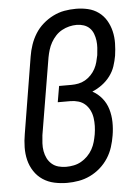

<svg xmlns="http://www.w3.org/2000/svg" viewBox="-53 -785 607 835"><g transform="rotate(-5 250.0 -367.5)"><path d="M207 8Q178 8 150.5 2Q123 -4 100.5 -19Q78 -34 63 -57Q48 -80 41.5 -106.5Q35 -133 35.5 -162Q36 -191 41 -219L96 -554Q100 -579 108.5 -604Q117 -629 131 -651.5Q145 -674 165.5 -692Q186 -710 210 -722Q234 -734 259 -738.5Q284 -743 310 -743Q337 -743 362.5 -737Q388 -731 408.5 -716Q429 -701 442 -679Q455 -657 461 -631.5Q467 -606 466.5 -579Q466 -552 462 -525Q458 -502 450.5 -479.5Q443 -457 428 -437Q413 -417 392.5 -402Q372 -387 350 -378Q374 -365 391.5 -343.5Q409 -322 417 -295Q425 -268 425.5 -238.5Q426 -209 421 -180Q417 -155 409 -130Q401 -105 386.5 -82.5Q372 -60 351.5 -42Q331 -24 307 -12.5Q283 -1 257.5 3.5Q232 8 207 8ZM208 -62Q225 -62 242 -65.5Q259 -69 274 -77.5Q289 -86 302 -99Q315 -112 323.5 -127.5Q332 -143 336.5 -159Q341 -175 344 -192Q347 -210 347.5 -228Q348 -246 345.5 -263.5Q343 -281 335.5 -296.5Q328 -312 315.5 -323.5Q303 -335 286 -340Q269 -345 251 -345H196L208 -415H262Q277 -415 292.5 -418Q308 -421 322 -429Q336 -437 347.5 -449Q359 -461 366.5 -475Q374 -489 378 -504Q382 -519 385 -534Q387 -550 388 -566Q389 -582 387 -597.5Q385 -613 379.5 -627.5Q374 -642 363.5 -652.5Q353 -663 338 -668Q323 -673 307 -673Q291 -673 274.5 -669Q258 -665 242.5 -656.5Q227 -648 215 -635Q203 -622 194.5 -607Q186 -592 181 -575.5Q176 -559 173 -543L117 -208Q115 -191 114 -173Q113 -155 116 -138.5Q119 -122 126 -107.5Q133 -93 145.5 -82Q158 -71 174.5 -66.5Q191 -62 208 -62Z"/></g></svg>

Font: Iosevka Slab Oblique
Style: Regular
Weight: 400
Italic angle: -9°
Monospace: yes
Designer: Belleve Invis
Foundry: Belleve Invis
Version: Version 11.1.1; ttfautohint (v1.8.3)